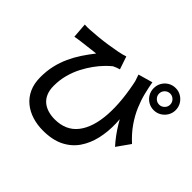

<svg xmlns="http://www.w3.org/2000/svg" viewBox="-203 -1082 1406 1406"><g transform="rotate(45 500.0 -379.0)"><path d="M721 -742Q729 -695 742 -642.5Q755 -590 778.5 -534.5Q802 -479 840 -424Q878 -369 935 -317L862 -214Q807 -275 762 -349.5Q717 -424 680 -514Q643 -604 609 -710ZM72 -691Q98 -689 128 -691Q163 -693 209 -697.5Q255 -702 301.5 -709Q348 -716 388 -724Q428 -732 452 -741L486 -641Q475 -638 460.5 -632.5Q446 -627 434 -621Q415 -606 388 -578.5Q361 -551 333 -512.5Q305 -474 281 -427.5Q257 -381 242.5 -327Q228 -273 228 -214Q228 -168 242 -135.5Q256 -103 280.5 -83Q305 -63 337.5 -53.5Q370 -44 406 -44Q522 -44 584 -123Q646 -202 655.5 -345Q665 -488 622 -680L727 -505Q743 -422 745.5 -339.5Q748 -257 731 -182.5Q714 -108 674.5 -50Q635 8 568.5 41.5Q502 75 404 75Q344 75 291.5 58.5Q239 42 199 9Q159 -24 136.5 -73.5Q114 -123 114 -189Q114 -253 127 -309Q140 -365 163 -415Q186 -465 216.5 -511Q247 -557 281 -600Q261 -598 233.5 -594.5Q206 -591 180.5 -588Q155 -585 139 -583Q124 -581 110.5 -579Q97 -577 81 -574ZM814 -718Q814 -695 831 -678Q848 -661 872 -661Q895 -661 912 -678Q929 -695 929 -718Q929 -742 912 -759Q895 -776 872 -776Q848 -776 831 -759Q814 -742 814 -718ZM758 -718Q758 -750 773 -776Q788 -802 814 -817.5Q840 -833 872 -833Q903 -833 929 -817.5Q955 -802 970.5 -776Q986 -750 986 -718Q986 -687 970.5 -661Q955 -635 929 -619.5Q903 -604 872 -604Q840 -604 814 -619.5Q788 -635 773 -661Q758 -687 758 -718Z"/></g></svg>

Font: Noto Sans SC SemiBold
Style: Regular
Weight: 600
Designer: Ryoko NISHIZUKA 西塚涼子 (kana, bopomofo & ideographs); Paul D. Hunt (Latin, Greek & Cyrillic); Sandoll Communications 산돌커뮤니
Foundry: Adobe
Version: Version 2.004-H2;hotconv 1.0.118;makeotfexe 2.5.65603